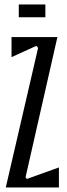

<svg xmlns="http://www.w3.org/2000/svg" viewBox="-20 -831 298 851"><path d="M148.9 -618.9 5.6 0 98.9 -37.8 93.3 -45.6 234.4 -666.7 141.1 -627.8ZM98.9 -37.8 5.6 0H241.1V-88.9ZM31.1 -666.7V-577.8L141.1 -627.8L234.4 -666.7ZM63.3 -811.1V-754.4H181.1V-811.1Z"/></svg>

Font: Le Murmure
Style: Regular
Weight: 600
Width: 2
Designer: Jeremy Landes, Alexander Slobzheninov (Cyrillic)
Foundry: Velvetyne Type Foundry
Version: Version 1.0